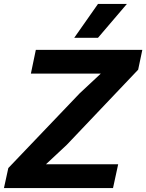

<svg xmlns="http://www.w3.org/2000/svg" viewBox="-31 -950 739 970"><path d="M11 -101 372 -479 478 -578H125L150 -698H688L667 -598L307 -219L201 -120H566L540 0H-11ZM464 -930H610L464 -759H344Z"/></svg>

Font: Azeret Mono SemiBold
Style: Italic
Weight: 600
Italic angle: -12°
Designer: Martin Vácha
Foundry: Displaay
Version: Version 1.000; Glyphs 3.0.3, build 3074